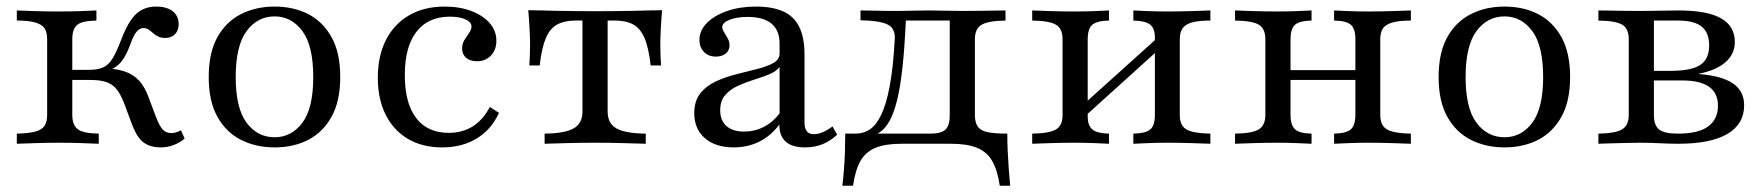

<svg xmlns="http://www.w3.org/2000/svg" viewBox="-20 -447 5481 597"><path d="M480.6 11.3Q457.3 11.3 440.3 4Q423.4 -3.2 411.7 -19Q400 -34.7 390.3 -60.5L366.9 -123.4Q355.6 -153.2 342.7 -169.4Q329.8 -185.5 310.5 -191.9Q291.1 -198.4 261.3 -198.4H194.4V-229.8H256.5Q283.9 -229.8 300.8 -237.5Q317.7 -245.2 329.8 -264.9Q341.9 -284.7 355.6 -320.2Q377.4 -379 402.4 -402.8Q427.4 -426.6 465.3 -426.6Q498.4 -426.6 516.9 -412.1Q535.5 -397.6 535.5 -371.8Q535.5 -352.4 524.2 -340.7Q512.9 -329 493.5 -329Q480.6 -329 471.8 -333.5Q462.9 -337.9 456 -344Q449.2 -350 442.3 -354.8Q435.5 -359.7 425.8 -359.7Q418.5 -359.7 411.7 -354.8Q404.8 -350 398 -338.3Q391.1 -326.6 383.9 -305.6Q371 -271 355.2 -252.8Q339.5 -234.7 312.9 -225.8L294.4 -234.7Q337.9 -234.7 366.1 -225.4Q394.4 -216.1 412.5 -196.4Q430.6 -176.6 442.7 -142.7L464.5 -84.7Q475 -56.5 485.5 -44.8Q496 -33.1 512.9 -33.1Q525.8 -33.1 542.7 -41.9L554 -16.1Q538.7 -3.2 519.8 4Q500.8 11.3 480.6 11.3ZM32.3 0V-31.5Q69.4 -32.3 89.9 -37.9Q110.5 -43.5 118.5 -56Q126.6 -68.5 126.6 -89.5V-325Q126.6 -346.8 118.5 -358.9Q110.5 -371 89.9 -377Q69.4 -383.1 32.3 -383.1V-414.5Q50.8 -413.7 87.9 -412.5Q125 -411.3 163.7 -411.3Q200 -411.3 231.9 -412.5Q263.7 -413.7 279.8 -414.5V-383.1Q235.5 -382.3 220.2 -369.8Q204.8 -357.3 204.8 -325V-89.5Q204.8 -58.1 221.8 -45.2Q238.7 -32.3 287.1 -31.5V0Q269.4 -0.8 234.7 -2Q200 -3.2 163.7 -3.2Q128.2 -3.2 90.3 -2Q52.4 -0.8 32.3 0Z M833.9 11.3Q775.8 11.3 729.4 -12.1Q683.1 -35.5 656 -83.9Q629 -132.3 629 -207.3Q629 -283.1 656 -331.5Q683.1 -379.8 729.4 -403.2Q775.8 -426.6 833.9 -426.6Q892.7 -426.6 938.3 -403.2Q983.9 -379.8 1010.9 -331.5Q1037.9 -283.1 1037.9 -207.3Q1037.9 -132.3 1010.9 -83.9Q983.9 -35.5 938.3 -12.1Q892.7 11.3 833.9 11.3ZM833.9 -20.2Q886.3 -20.2 920.2 -65.3Q954 -110.5 954 -207.3Q954 -304.8 920.2 -350.4Q886.3 -396 833.9 -396Q780.6 -396 746.8 -350.4Q712.9 -304.8 712.9 -207.3Q712.9 -110.5 746.8 -65.3Q780.6 -20.2 833.9 -20.2Z M1354.8 11.3Q1293.5 11.3 1248.8 -14.9Q1204 -41.1 1179.4 -89.9Q1154.8 -138.7 1154.8 -204.8Q1154.8 -273.4 1180.2 -323Q1205.6 -372.6 1252.4 -399.6Q1299.2 -426.6 1362.1 -426.6Q1408.9 -426.6 1445.2 -412.9Q1481.5 -399.2 1502.4 -375.4Q1523.4 -351.6 1523.4 -320.2Q1523.4 -291.9 1506.5 -274.2Q1489.5 -256.5 1462.9 -256.5Q1441.9 -256.5 1429.4 -267.3Q1416.9 -278.2 1416.9 -296Q1416.9 -311.3 1424.2 -323Q1431.5 -334.7 1438.7 -344.8Q1446 -354.8 1446 -364.5Q1446 -378.2 1427.4 -386.7Q1408.9 -395.2 1379 -395.2Q1311.3 -395.2 1275 -348.4Q1238.7 -301.6 1238.7 -213.7Q1238.7 -126.6 1273.8 -80.2Q1308.9 -33.9 1375.8 -33.9Q1416.9 -33.9 1449.2 -53.6Q1481.5 -73.4 1503.2 -114.5L1531.5 -96Q1508.1 -44.4 1462.5 -16.5Q1416.9 11.3 1354.8 11.3Z M1673.4 0V-31.5Q1737.1 -32.3 1764.1 -48Q1791.1 -63.7 1791.1 -100V-383.1H1769.4Q1735.5 -383.1 1712.9 -371Q1690.3 -358.9 1677.4 -329Q1664.5 -299.2 1658.1 -243.5H1625.8Q1626.6 -254.8 1627.4 -271Q1628.2 -287.1 1628.2 -306.5Q1628.2 -326.6 1626.6 -357.7Q1625 -388.7 1622.6 -415.3Q1641.1 -415.3 1664.5 -414.5Q1687.9 -413.7 1714.1 -413.3Q1740.3 -412.9 1769.8 -412.5Q1799.2 -412.1 1829.8 -412.1Q1861.3 -412.1 1890.7 -412.5Q1920.2 -412.9 1946.8 -413.3Q1973.4 -413.7 1996.4 -414.5Q2019.4 -415.3 2038.7 -415.3Q2036.3 -388.7 2034.7 -357.7Q2033.1 -326.6 2033.1 -306.5Q2033.1 -287.1 2033.9 -271Q2034.7 -254.8 2035.5 -243.5H2003.2Q1996.8 -299.2 1983.9 -329Q1971 -358.9 1948.8 -371Q1926.6 -383.1 1891.9 -383.1H1869.4V-100Q1869.4 -63.7 1896.4 -48Q1923.4 -32.3 1987.9 -31.5V0Q1963.7 -0.8 1919 -2Q1874.2 -3.2 1830.6 -3.2Q1786.3 -3.2 1741.9 -2Q1697.6 -0.8 1673.4 0Z M2261.3 11.3Q2204.8 11.3 2171.8 -17.3Q2138.7 -46 2138.7 -95.2Q2138.7 -133.1 2157.7 -156.9Q2176.6 -180.6 2206.9 -194.4Q2237.1 -208.1 2271 -216.5Q2304.8 -225 2335.1 -232.7Q2365.3 -240.3 2384.7 -251.2Q2404 -262.1 2404 -280.6V-312.1Q2404 -352.4 2379 -373.4Q2354 -394.4 2304.8 -394.4Q2271 -394.4 2248.4 -385.5Q2225.8 -376.6 2225.8 -362.9Q2225.8 -355.6 2231.5 -346.8Q2237.1 -337.9 2242.7 -327.8Q2248.4 -317.7 2248.4 -306.5Q2248.4 -290.3 2236.7 -280.6Q2225 -271 2205.6 -271Q2183.1 -271 2169 -285.5Q2154.8 -300 2154.8 -322.6Q2154.8 -352.4 2178.2 -375.8Q2201.6 -399.2 2241.1 -412.9Q2280.6 -426.6 2330.6 -426.6Q2382.3 -426.6 2415.7 -411.3Q2449.2 -396 2465.3 -362.9Q2481.5 -329.8 2481.5 -277.4V-66.9Q2481.5 -47.6 2488.7 -38.7Q2496 -29.8 2510.5 -29.8Q2524.2 -29.8 2539.1 -36.3Q2554 -42.7 2568.5 -54L2583.1 -28.2Q2561.3 -8.1 2537.1 1.6Q2512.9 11.3 2483.1 11.3Q2403.2 11.3 2403.2 -59.7Q2377.4 -25 2341.5 -6.9Q2305.6 11.3 2261.3 11.3ZM2293.5 -37.9Q2326.6 -37.9 2354.8 -52.4Q2383.1 -66.9 2404 -94.4V-238.7Q2393.5 -225 2372.2 -216.1Q2350.8 -207.3 2324.6 -199.2Q2298.4 -191.1 2274.6 -180.2Q2250.8 -169.4 2235.1 -151.6Q2219.4 -133.9 2219.4 -104Q2219.4 -72.6 2238.7 -55.2Q2258.1 -37.9 2293.5 -37.9Z M2599.2 130.6Q2602.4 104 2604.4 77Q2606.5 50 2607.3 22.6Q2608.1 -4.8 2608.1 -31.5H2873.4Q2906.5 -31.5 2919.8 -44Q2933.1 -56.5 2933.1 -89.5V-385.5L2936.3 -383.1H2791.9L2796.8 -386.3Q2792.7 -296.8 2785.9 -235.1Q2779 -173.4 2769 -133.9Q2758.9 -94.4 2746.4 -71.8Q2733.9 -49.2 2719 -38.3Q2704 -27.4 2687.1 -23.4L2641.1 -31.5Q2664.5 -31.5 2684.3 -44.4Q2704 -57.3 2719.8 -89.5Q2735.5 -121.8 2746.4 -179Q2757.3 -236.3 2762.1 -325Q2764.5 -359.7 2738.7 -371.4Q2712.9 -383.1 2655.6 -383.9V-414.5Q2668.5 -414.5 2687.1 -414.1Q2705.6 -413.7 2727 -413.3Q2748.4 -412.9 2768.5 -412.9Q2789.5 -412.9 2813.7 -413.7Q2837.9 -414.5 2867.7 -414.5Q2899.2 -414.5 2924.2 -413.7Q2949.2 -412.9 2974.2 -412.9Q3011.3 -412.9 3049.2 -413.7Q3087.1 -414.5 3106.5 -414.5V-383.1Q3053.2 -382.3 3032.3 -370.2Q3011.3 -358.1 3011.3 -325V-89.5Q3011.3 -66.9 3019.8 -54Q3028.2 -41.1 3050 -36.3Q3071.8 -31.5 3112.1 -31.5Q3112.1 -4.8 3113.3 22.6Q3114.5 50 3116.5 77Q3118.5 104 3121 130.6H3088.7Q3081.5 81.5 3064.9 53.2Q3048.4 25 3017.7 12.5Q2987.1 0 2937.1 0H2783.1Q2733.1 0 2702.4 12.5Q2671.8 25 2655.6 53.2Q2639.5 81.5 2632.3 130.6Z M3504 0V-31.5Q3541.9 -32.3 3556.5 -44.4Q3571 -56.5 3571 -89.5V-329.8Q3571 -358.9 3556 -370.6Q3541.1 -382.3 3504 -383.1V-414.5Q3519.4 -413.7 3549.2 -412.5Q3579 -411.3 3610.5 -411.3Q3647.6 -411.3 3685.9 -412.5Q3724.2 -413.7 3743.5 -414.5V-383.1Q3708.1 -383.1 3687.1 -377.4Q3666.1 -371.8 3657.3 -359.3Q3648.4 -346.8 3648.4 -325V-89.5Q3648.4 -67.7 3657.3 -55.2Q3666.1 -42.7 3687.1 -37.5Q3708.1 -32.3 3743.5 -31.5V0Q3724.2 -0.8 3685.9 -2Q3647.6 -3.2 3610.5 -3.2Q3579 -3.2 3549.2 -2Q3519.4 -0.8 3504 0ZM3189.5 0V-31.5Q3242.7 -32.3 3263.3 -44.4Q3283.9 -56.5 3283.9 -89.5V-325Q3283.9 -358.1 3263.3 -370.2Q3242.7 -382.3 3189.5 -383.1V-414.5Q3208.1 -413.7 3246.8 -412.5Q3285.5 -411.3 3321.8 -411.3Q3353.2 -411.3 3383.5 -412.5Q3413.7 -413.7 3428.2 -414.5V-383.1Q3391.1 -382.3 3376.6 -370.2Q3362.1 -358.1 3362.1 -325V-85.5Q3362.1 -56.5 3376.6 -44.4Q3391.1 -32.3 3428.2 -31.5V0Q3413.7 -0.8 3383.5 -2Q3353.2 -3.2 3321.8 -3.2Q3285.5 -3.2 3246.8 -2Q3208.1 -0.8 3189.5 0ZM3349.2 -81.5 3331.5 -106.5 3583.1 -333.1 3600.8 -308.9Z M4128.2 0V-31.5Q4166.9 -32.3 4180.6 -45.2Q4194.4 -58.1 4194.4 -89.5V-325Q4194.4 -357.3 4180.6 -369.8Q4166.9 -382.3 4128.2 -383.1V-414.5Q4143.5 -413.7 4173.4 -412.5Q4203.2 -411.3 4233.9 -411.3Q4271 -411.3 4309.3 -412.5Q4347.6 -413.7 4366.9 -414.5V-383.1Q4329.8 -383.1 4309.3 -377Q4288.7 -371 4280.2 -358.9Q4271.8 -346.8 4271.8 -325V-89.5Q4271.8 -68.5 4280.2 -56Q4288.7 -43.5 4309.3 -37.9Q4329.8 -32.3 4366.9 -31.5V0Q4347.6 -0.8 4309.3 -2Q4271 -3.2 4233.9 -3.2Q4203.2 -3.2 4173.4 -2Q4143.5 -0.8 4128.2 0ZM3820.2 0V-31.5Q3875 -32.3 3894.8 -45.2Q3914.5 -58.1 3914.5 -89.5V-325Q3914.5 -357.3 3894.8 -369.8Q3875 -382.3 3820.2 -383.1V-414.5Q3838.7 -413.7 3877.4 -412.5Q3916.1 -411.3 3952.4 -411.3Q3983.1 -411.3 4012.9 -412.5Q4042.7 -413.7 4058.1 -414.5V-383.1Q4020.2 -382.3 4006.5 -369.8Q3992.7 -357.3 3992.7 -325V-89.5Q3992.7 -58.1 4006.5 -45.2Q4020.2 -32.3 4058.1 -31.5V0Q4042.7 -0.8 4012.9 -2Q3983.1 -3.2 3952.4 -3.2Q3916.1 -3.2 3877.4 -2Q3838.7 -0.8 3820.2 0ZM3964.5 -198.4V-229H4222.6V-198.4Z M4658.1 11.3Q4600 11.3 4553.6 -12.1Q4507.3 -35.5 4480.2 -83.9Q4453.2 -132.3 4453.2 -207.3Q4453.2 -283.1 4480.2 -331.5Q4507.3 -379.8 4553.6 -403.2Q4600 -426.6 4658.1 -426.6Q4716.9 -426.6 4762.5 -403.2Q4808.1 -379.8 4835.1 -331.5Q4862.1 -283.1 4862.1 -207.3Q4862.1 -132.3 4835.1 -83.9Q4808.1 -35.5 4762.5 -12.1Q4716.9 11.3 4658.1 11.3ZM4658.1 -20.2Q4710.5 -20.2 4744.4 -65.3Q4778.2 -110.5 4778.2 -207.3Q4778.2 -304.8 4744.4 -350.4Q4710.5 -396 4658.1 -396Q4604.8 -396 4571 -350.4Q4537.1 -304.8 4537.1 -207.3Q4537.1 -110.5 4571 -65.3Q4604.8 -20.2 4658.1 -20.2Z M4950 0V-31.5Q5003.2 -32.3 5023.8 -44.8Q5044.4 -57.3 5044.4 -89.5V-325Q5044.4 -358.1 5024.2 -370.2Q5004 -382.3 4950 -383.1V-414.5Q4962.1 -414.5 4983.9 -414.1Q5005.6 -413.7 5031 -413.3Q5056.5 -412.9 5080.6 -412.9Q5112.9 -412.9 5141.9 -413.7Q5171 -414.5 5198.4 -414.5Q5287.9 -414.5 5331 -390.3Q5374.2 -366.1 5374.2 -316.1Q5374.2 -279 5345.2 -253.6Q5316.1 -228.2 5262.1 -217.7V-216.9Q5333.9 -211.3 5368.5 -187.5Q5403.2 -163.7 5403.2 -119.4Q5403.2 -61.3 5351.2 -30.6Q5299.2 0 5198.4 0Q5171 0 5141.5 -1.6Q5112.1 -3.2 5079.8 -3.2Q5057.3 -3.2 5031.9 -2.4Q5006.5 -1.6 4984.7 -1.2Q4962.9 -0.8 4950 0ZM5197.6 -31.5Q5261.3 -31.5 5291.5 -54Q5321.8 -76.6 5321.8 -118.5Q5321.8 -157.3 5294.4 -177Q5266.9 -196.8 5211.3 -196.8H5094.4V-226.6H5171.8Q5239.5 -226.6 5266.9 -245.2Q5294.4 -263.7 5294.4 -305.6Q5294.4 -345.2 5271.4 -364.1Q5248.4 -383.1 5196.8 -383.1H5116.9L5122.6 -387.9V-89.5Q5122.6 -57.3 5138.7 -44.4Q5154.8 -31.5 5197.6 -31.5Z"/></svg>

Font: Playfair 12pt
Style: Regular
Weight: 400
Designer: Claus Eggers Sørensen
Foundry: Claus Eggers Sørensen
Version: Version 2.000;gftools[0.9.28]